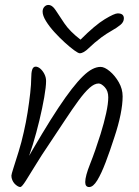

<svg xmlns="http://www.w3.org/2000/svg" viewBox="-20 -772 561 775"><path d="M455 -718Q480 -718 480 -698Q480 -683 466 -671.5Q452 -660 431.5 -648.5Q411 -637 389 -621Q360 -599 338.5 -578Q317 -557 302 -557Q296 -557 279.5 -569Q263 -581 241.5 -600.5Q220 -620 199.5 -642.5Q179 -665 165.5 -687Q152 -709 152 -725Q152 -737 159 -744.5Q166 -752 175 -752Q191 -752 204.5 -731Q218 -710 240 -677.5Q262 -645 305 -612Q364 -671 403 -694.5Q442 -718 455 -718ZM166 -445Q166 -422 158.5 -379Q151 -336 139 -286Q127 -236 112.5 -188.5Q98 -141 84 -109L72 -99Q115 -174 150.5 -233Q186 -292 215.5 -336.5Q245 -381 269.5 -412.5Q294 -444 314.5 -464Q335 -484 352.5 -493Q370 -502 386 -502Q402 -502 423 -484.5Q444 -467 459.5 -440Q475 -413 475 -383Q475 -351 466.5 -309Q458 -267 442 -219Q424 -163 406.5 -117Q389 -71 372.5 -44Q356 -17 340 -17Q332 -17 328 -22Q324 -27 324 -37Q324 -61 344 -111Q364 -161 386 -231Q400 -276 408.5 -315Q417 -354 417 -379Q417 -405 403 -420Q389 -435 378 -435Q361 -435 341 -417Q321 -399 296.5 -365.5Q272 -332 242 -286.5Q212 -241 176 -187Q148 -146 124 -106.5Q100 -67 84 -42Q68 -17 62 -17Q57 -17 50.5 -21Q44 -25 38.5 -31Q33 -37 29.5 -45.5Q26 -54 26 -63Q26 -68 34.5 -94.5Q43 -121 55 -159.5Q67 -198 76 -239Q85 -278 91.5 -319Q98 -360 102 -396.5Q106 -433 106 -456Q106 -479 110 -491Q114 -503 124 -503Q133 -503 142.5 -495Q152 -487 159 -473.5Q166 -460 166 -445Z"/></svg>

Font: Kalam Variable Light
Style: Regular
Weight: 300
Designer: Lipi Raval, Jonny Pinhorn
Foundry: Indian Type Foundry
Version: Version 3.000